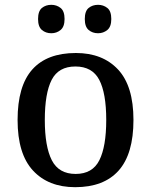

<svg xmlns="http://www.w3.org/2000/svg" viewBox="-20 -767 627 797"><path d="M292 10Q181 10 117 -59Q53 -128 53 -269Q53 -410 114 -478.5Q175 -547 295 -547Q406 -547 470 -478.5Q534 -410 534 -269Q534 -128 472.5 -59Q411 10 292 10ZM294 -45Q364 -45 392.5 -102Q421 -159 421 -269Q421 -380 392 -435.5Q363 -491 293 -491Q223 -491 194.5 -435.5Q166 -380 166 -269Q166 -159 195 -102Q224 -45 294 -45ZM387 -629Q364 -629 348 -642.5Q332 -656 332 -688Q332 -721 348 -734Q364 -747 387 -747Q409 -747 425.5 -734Q442 -721 442 -688Q442 -656 425.5 -642.5Q409 -629 387 -629ZM193 -629Q170 -629 154 -642.5Q138 -656 138 -688Q138 -721 154 -734Q170 -747 193 -747Q215 -747 231.5 -734Q248 -721 248 -688Q248 -656 231.5 -642.5Q215 -629 193 -629Z"/></svg>

Font: Noto Serif Lao Medium
Style: Regular
Weight: 500
Designer: Monotype Design Team
Foundry: Monotype Imaging Inc.
Version: Version 2.003; ttfautohint (v1.8.4.7-5d5b)